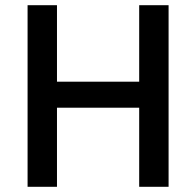

<svg xmlns="http://www.w3.org/2000/svg" viewBox="-20 -718 754 738"><path d="M515 0V-304H199V0H86V-698H199V-404H515V-698H628V0Z"/></svg>

Font: IBM Plex Sans KR Medm
Style: Regular
Weight: 500
Designer: Mike Abbink; Paul van der Laan; Pieter van Rosmalen; Wujin Sim; Chorong Kim; Dohee Lee;
Foundry: Sandoll Inc.
Version: Version 1.003